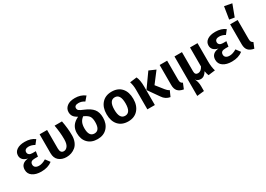

<svg xmlns="http://www.w3.org/2000/svg" viewBox="1 -1886 4365 3154"><g transform="rotate(-30 2183.5 -309.5)"><path d="M266 -546Q381 -546 455 -489L395 -413Q338 -446 281 -446Q245 -446 224 -430Q203 -414 203 -384Q203 -355 224.5 -338Q246 -321 285 -321H350L335 -226H278Q230 -226 208.5 -209.5Q187 -193 187 -158Q187 -125 211 -106Q235 -87 280 -87Q339 -87 411 -130L472 -48Q390 16 264 16Q162 16 100 -26.5Q38 -69 38 -145Q38 -266 178 -282Q120 -293 89.5 -325Q59 -357 59 -403Q59 -470 115 -508Q171 -546 266 -546Z M826 -530H966Q995 -381 995 -250Q995 -182 973 -129Q951 -76 914.5 -45.5Q878 -15 834 0.5Q790 16 742 16Q655 16 598.5 -31.5Q542 -79 542 -171V-530H684V-180Q684 -90 751 -90Q792 -90 822 -131Q852 -172 852 -261Q852 -386 826 -530Z M1434 -247Q1434 -321 1409.5 -358Q1385 -395 1310 -429Q1266 -396 1247 -353Q1228 -310 1228 -246Q1228 -90 1331 -90Q1434 -90 1434 -247ZM1379 -514Q1486 -470 1534 -410Q1582 -350 1582 -247Q1582 -130 1514.5 -57Q1447 16 1332 16Q1216 16 1148.5 -52.5Q1081 -121 1081 -241Q1081 -394 1234 -464Q1177 -495 1156 -528.5Q1135 -562 1135 -607Q1135 -671 1187.5 -714Q1240 -757 1340 -757Q1449 -757 1528 -697L1462 -620Q1410 -656 1351 -656Q1273 -656 1273 -602Q1273 -575 1292.5 -558Q1312 -541 1379 -514Z M1914 -440Q1807 -440 1807 -265Q1807 -90 1913 -90Q2019 -90 2019 -265Q2019 -440 1914 -440ZM2167 -265Q2167 -138 2099 -61Q2031 16 1913 16Q1794 16 1726.5 -58.5Q1659 -133 1659 -265Q1659 -393 1727 -469.5Q1795 -546 1914 -546Q2033 -546 2100 -471.5Q2167 -397 2167 -265Z M2257 -526 2388 -543Q2422 -477 2422 -344V0H2280V-376Q2280 -455 2257 -526ZM2737 -491 2580 -285 2692 -144Q2722 -109 2739 -99Q2747 -94 2757 -90L2710 16Q2620 1 2570 -77L2426 -282L2613 -545Z M2961 -530V-170Q2961 -134 2970.5 -116.5Q2980 -99 3005 -87L2963 16Q2889 3 2854 -36.5Q2819 -76 2819 -152V-530Z M3561 0 3431 16Q3417 -13 3407 -73Q3360 9 3292 9Q3230 9 3201 -35Q3235 31 3235 109V204L3100 219V-530H3242V-164Q3242 -97 3299 -97Q3357 -97 3395 -169V-530H3537V-182Q3537 -78 3561 0Z M3880 -546Q3995 -546 4069 -489L4009 -413Q3952 -446 3895 -446Q3859 -446 3838 -430Q3817 -414 3817 -384Q3817 -355 3838.5 -338Q3860 -321 3899 -321H3964L3949 -226H3892Q3844 -226 3822.5 -209.5Q3801 -193 3801 -158Q3801 -125 3825 -106Q3849 -87 3894 -87Q3953 -87 4025 -130L4086 -48Q4004 16 3878 16Q3776 16 3714 -26.5Q3652 -69 3652 -145Q3652 -266 3792 -282Q3734 -293 3703.5 -325Q3673 -357 3673 -403Q3673 -470 3729 -508Q3785 -546 3880 -546Z M4298 -530V-170Q4298 -134 4307.5 -116.5Q4317 -99 4342 -87L4300 16Q4226 3 4191 -36.5Q4156 -76 4156 -152V-530ZM4360 -811 4277 -589 4181 -605 4218 -838Z"/></g></svg>

Font: FiraSans
Style: Regular
Weight: 600
Designer: Carrois Corporate & Edenspiekermann AG
Foundry: Carrois Corporate GbR & Edenspiekermann AG
Version: Version 3.106;PS 003.106;hotconv 1.0.70;makeotf.lib2.5.58329